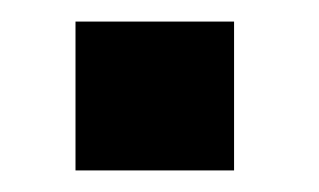

<svg xmlns="http://www.w3.org/2000/svg" viewBox="-20 -504 296 178"><path d="M50 -346ZM50 -484H197V-346H50Z"/></svg>

Font: Play
Style: Bold
Weight: 700
Designer: Jonas Hecksher (Cyrillic expansion: Cyreal)
Foundry: Jonas Hecksher, Playtype, e-types AS
Version: Version 2.101; ttfautohint (v1.5.65-e2d9)